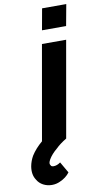

<svg xmlns="http://www.w3.org/2000/svg" viewBox="-152 -813 582 1110"><g transform="rotate(-10 139.5 -258.0)"><path d="M299 -640.5H157.5L180 -765.5H322ZM165.5 195Q144.5 223.5 107.5 239.5Q85.5 250 59.5 250Q32.5 250 9 237.8Q-14.5 225.5 -27 203Q-48.5 171 -40.5 123Q-35 93 -19 64.5Q5.5 25.5 46 -8.5L143.5 -562.5H285.5L186.5 0Q147.5 23.5 124 47Q91.5 74 75 102Q68 115 67.5 120Q65.5 129.5 71 136.5Q74 145 87.5 145Q107.5 145 128 130Z"/></g></svg>

Font: Russisch Sans ExtraBold
Style: Italic
Weight: 800
Width: 4
Italic angle: -10°
Designer: Michael Sharanda (font) & Cristiano Sobral (main changes)
Foundry: Michael Sharanda
Version: Version 2.00;September 8, 2020;FontCreator 13.0.0.2681 64-bi